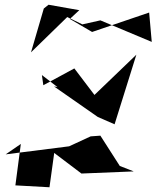

<svg xmlns="http://www.w3.org/2000/svg" viewBox="-20 -730 661 811"><path d="M68 -122 45 53 189 61 209 -84 324 3 545 -6 486 -29 404 -157 363 -154 272 -112 4 -78ZM157 -413 223 -362 208 -365 393 -236 464 -205 556 -499 379 -329 294 -441 163 -370ZM165 -694 111 -509 264 -658 328 -627 404 -644 621 -553 610 -677 369 -595 275 -650 315 -687 185 -710Z"/></svg>

Font: Asimov Silicon
Style: Regular
Weight: 400
Designer: Google
Version: Version 2.000980; 2014